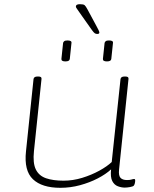

<svg xmlns="http://www.w3.org/2000/svg" viewBox="-20 -890 733 916"><path d="M268 6Q180 6 137 -35Q94 -76 104 -168L140 -513Q142 -525 159 -525H163Q180 -525 178 -513L142 -169Q136 -112 151 -81.5Q166 -51 200 -39.5Q234 -28 283 -28Q328 -28 372 -41.5Q416 -55 453.5 -75.5Q491 -96 513 -117L555 -513Q557 -525 574 -525H578Q595 -525 593 -513L548 -81Q545 -52 555 -41.5Q565 -31 586 -31Q600 -31 607.5 -33.5Q615 -36 620 -36Q625 -36 625 -29Q625 -22 623 -14.5Q621 -7 618 -4Q614 0 600 2.5Q586 5 575 5Q559 5 542 -1.5Q525 -8 515.5 -26.5Q506 -45 510 -82Q485 -59 446.5 -39Q408 -19 362 -6.5Q316 6 268 6ZM490 -597Q470 -597 471 -609L479 -685Q480 -690 484.5 -693.5Q489 -697 500 -697Q521 -697 519 -685L511 -609Q510 -597 490 -597ZM292 -597Q272 -597 273 -609L281 -685Q282 -690 286.5 -693.5Q291 -697 302 -697Q323 -697 321 -685L313 -609Q312 -597 292 -597ZM444 -728Q437 -728 432 -731.5Q427 -735 419 -746L373 -811Q357 -835 349.5 -844.5Q342 -854 342 -859Q342 -870 361 -870Q378 -870 383.5 -865.5Q389 -861 398 -844L440 -766Q454 -741 454 -735Q454 -728 444 -728Z"/></svg>

Font: Asap Expanded Expanded Thin
Style: Italic
Weight: 100
Width: 7
Italic angle: -6°
Designer: Pablo Cosgaya
Foundry: Omnibus-Type
Version: Version 3.001; ttfautohint (v1.8.4.7-5d5b)